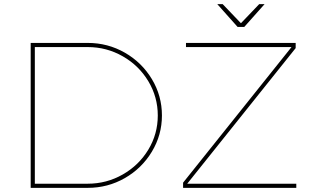

<svg xmlns="http://www.w3.org/2000/svg" viewBox="-20 -906 1501 926"><path d="M761 -349Q761 -255 712.5 -174.5Q664 -94 582 -47Q500 0 403 0H128V-699H403Q500 -699 582 -652Q664 -605 712.5 -524.5Q761 -444 761 -349ZM741 -349Q741 -438 695.5 -514Q650 -590 572 -634.5Q494 -679 403 -679H148V-20H403Q494 -20 572 -64.5Q650 -109 695.5 -184.5Q741 -260 741 -349ZM1406 -699V-674L883 -20H1409V0H863V-25L1386 -679H877V-699ZM1256 -886 1158 -776H1126L1028 -886H1054L1142 -794L1230 -886Z"/></svg>

Font: Montserrat-Arabic Thin
Style: Regular
Weight: 250
Designer: Mohamed Gaber
Foundry: Kief Type Foundry
Version: Version 5.008